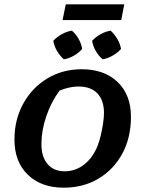

<svg xmlns="http://www.w3.org/2000/svg" viewBox="-20 -860 667 890"><path d="M275 10Q171 10 109 -50Q47 -110 47 -213Q47 -306 88 -380Q129 -454 199.5 -496.5Q270 -539 359 -539Q463 -539 525 -480Q587 -421 587 -318Q587 -222 547 -148Q507 -74 436.5 -32Q366 10 275 10ZM280 -66Q329 -66 369 -96.5Q409 -127 432 -183Q440 -203 447 -232Q454 -261 458 -289.5Q462 -318 462 -336Q462 -395 431.5 -427Q401 -459 344 -459Q302 -459 256 -440Q217 -387 194.5 -321Q172 -255 172 -192Q172 -133 200.5 -99.5Q229 -66 280 -66ZM270 -767 285 -840H556L542 -767ZM276 -585Q258 -601 244.5 -623.5Q231 -646 227 -671Q244 -689 266.5 -701.5Q289 -714 313 -718Q332 -702 344.5 -679.5Q357 -657 361 -633Q345 -615 322.5 -602Q300 -589 276 -585ZM456 -585Q437 -601 424 -623.5Q411 -646 407 -671Q424 -689 446.5 -701.5Q469 -714 493 -718Q511 -701 524 -679Q537 -657 541 -633Q525 -615 502 -602Q479 -589 456 -585Z"/></svg>

Font: Piazzolla SC SemiBold
Style: Italic
Weight: 600
Italic angle: -11.3°
Designer: Juan Pablo del Peral
Foundry: Huerta Tipografica
Version: Version 1.330